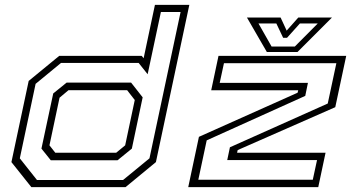

<svg xmlns="http://www.w3.org/2000/svg" viewBox="-20 -770 1450 790"><path d="M496.5 0H109L27 -103L98 -437L223.5 -540H563L571 -530.5L617.5 -750H759L621.5 -103ZM486.5 -29.5 595 -118.5 723 -720.5H642L587.5 -464.5L550.5 -511H231L126.5 -425L61.5 -118.5L132 -29.5ZM463.5 -110.5H189L150.5 -158.5L199 -385.5L254 -430H519.5L567 -369.5L522.5 -158.5ZM458 -141.5 495 -172 534.5 -358.5 503 -399H262L225 -368L183.5 -172L207.5 -141.5ZM754.5 0 798.5 -207 1204.5 -388.5 1207 -398.5H849L879 -540H1404.5L1359.5 -329L958 -152.5L955.5 -141.5H1319.5L1289.5 0ZM796 -30.5H1267L1284.5 -111.5H915L926 -164L1328.5 -344L1364 -510H901.5L884 -429H1247L1236 -375.5L830.5 -192.5ZM1078 -556 996 -698H1134.5L1159.5 -644L1207.5 -698H1346L1204 -556ZM1097.5 -578.5H1193L1287.5 -673.5H1214L1161 -614.5H1145L1117 -673.5H1043.5Z"/></svg>

Font: Tourney Expanded Light
Style: Italic
Weight: 300
Width: 7
Italic angle: -12°
Designer: Tyler Finck
Foundry: Etcetera Type Co
Version: Version 1.010; ttfautohint (v1.8.3)